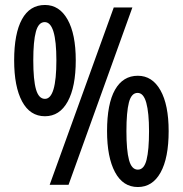

<svg xmlns="http://www.w3.org/2000/svg" viewBox="-20 -744 736 773"><path d="M161 -724Q219 -724 252 -665.5Q285 -607 285 -501Q285 -394 252.5 -335Q220 -276 161 -276Q101 -276 69 -335.5Q37 -395 37 -501Q37 -609 68.5 -666.5Q100 -724 161 -724ZM513 -714 256 0H180L438 -714ZM160 -655Q135 -655 124.5 -616.5Q114 -578 114 -501Q114 -422 125 -384Q136 -346 161 -346Q207 -346 207 -501Q207 -655 160 -655ZM535 -439Q593 -439 626 -380.5Q659 -322 659 -216Q659 -108 626.5 -49.5Q594 9 535 9Q475 9 443 -51Q411 -111 411 -216Q411 -326 443 -382.5Q475 -439 535 -439ZM534 -370Q509 -370 499 -331.5Q489 -293 489 -216Q489 -138 499.5 -99.5Q510 -61 535 -61Q560 -61 570 -100.5Q580 -140 580 -216Q580 -290 569 -330Q558 -370 534 -370Z"/></svg>

Font: Noto Sans Lao Looped ExtraCondensed Medium
Style: Regular
Weight: 500
Width: 2
Designer: Mark Frömberg, Ben Mitchell
Foundry: The Fontpad Ltd
Version: Version 1.002; ttfautohint (v1.8.4.7-5d5b)